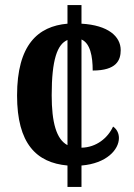

<svg xmlns="http://www.w3.org/2000/svg" viewBox="-20 -734 527 754"><path d="M245 -84V0H300V-84C398 -92 447 -146 447 -192C447 -210 439 -227 424 -237C404 -193 359 -155 300 -154V-579C334 -564 344 -514 344 -457C437 -457 454 -497 454 -537C454 -591 405 -635 300 -641V-714H245V-641C129 -631 47 -558 47 -359C47 -170 123 -95 245 -84ZM245 -577V-164C201 -187 183 -254 183 -360C183 -500 205 -560 245 -577Z"/></svg>

Font: Noto Serif Tamil Condensed
Style: Bold
Weight: 700
Width: 3
Designer: Indian Type Foundry, Tom Grace, and the Monotype Design Team
Foundry: Monotype Imaging Inc.
Version: Version 2.004